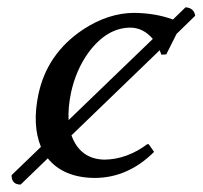

<svg xmlns="http://www.w3.org/2000/svg" viewBox="-20 -474 551 522"><path d="M335 -398.9Q270.5 -398.9 220.2 -330.6Q187 -284.7 173.3 -223.1Q164.6 -181.6 166.5 -147.5L395.5 -368.2Q369.6 -398.4 335 -398.9ZM484.4 -454.1Q507.3 -452.6 510.7 -431.2L460 -381.8L432.1 -326.2L418.9 -325.2Q416 -332.5 414.1 -337.4L174.3 -106Q197.8 -41 264.6 -40Q325.2 -41 380.4 -82H384.3L398.9 -61Q327.6 9.8 236.8 9.8Q152.3 8.8 109.9 -43.5L36.1 27.8Q13.7 27.8 11.7 6.8Q11.7 3.9 11.7 2L91.3 -74.7Q66.9 -133.8 84.5 -217.8Q107.9 -328.1 205.6 -393.6Q273.9 -438.5 344.2 -439Q402.8 -438.5 450.2 -420.9Z"/></svg>

Font: Linux Biolinum Slanted O
Style: Slanted
Weight: 400
Designer: Philipp H. Poll
Foundry: Philipp H. Poll
Version: Version 1.0.4